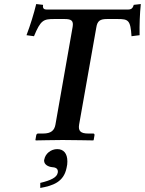

<svg xmlns="http://www.w3.org/2000/svg" viewBox="-20 -693 716 949"><path d="M263 44C231 44 204 67 199 95C198 97 198 99 198 101C198 121 219 131 236 133C252 134 266 138 266 155C266 157 266 159 265 162C261 183 234 198 179 211V236C241 225 295 207 309 137C312 126 313 115 313 105C313 65 294 44 263 44ZM209 -646C189 -646 192 -663 193 -669L159 -673C147 -624 131 -572 111 -519L148 -514C181 -594 195 -599 248 -599H299C334 -599 344 -590 339 -560L254 -77C249 -49 233 -33 193 -33H168C164 -33 160 -30 159 -24L155 -1L157 1C157 1 255 -1 289 -1C327 -1 441 1 441 1L443 -1L447 -24C448 -30 445 -33 441 -33H416C378 -33 366 -46 371 -77L456 -557C461 -590 475 -599 509 -599H561C614 -599 625 -594 630 -514L670 -519C669 -572 671 -624 676 -673L641 -669C639 -663 636 -646 615 -646Z"/></svg>

Font: Linux Libertine O
Style: Bold Italic
Weight: 700
Italic angle: -11.5°
Designer: Philipp H. Poll
Foundry: Philipp H. Poll
Version: Version 4.1.0